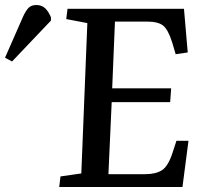

<svg xmlns="http://www.w3.org/2000/svg" viewBox="-190 -745 810 765"><path d="M158 -653 74 -669 79 -710H543L558 -536L510 -529L496 -576Q480 -627 460 -643Q440 -659 396 -659H268L257 -393H492L488 -338H255L242 -51H388Q431 -51 455.5 -67Q480 -83 497 -135L513 -184H561L537 0H46L51 -42L134 -54ZM-142 -500 -170 -515 -98 -679Q-87 -703 -76 -714Q-65 -725 -45 -725Q-24 -725 -10.5 -712.5Q3 -700 13 -676V-663Z"/></svg>

Font: Literata 36pt Medium
Style: Italic
Weight: 500
Italic angle: -2°
Designer: Latin by Veronika Burian and Jose Scaglione. Greek by Irene Vlachou. Cyrillic by Vera Evstafieva
Foundry: TypeTogether
Version: Version 3.002